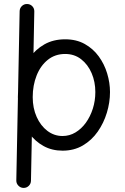

<svg xmlns="http://www.w3.org/2000/svg" viewBox="-20 -721 622 956"><path d="M114.8 -701Q99.9 -701.4 89 -691Q78.1 -680.5 77.8 -665.1L61.2 177.7Q61 192.6 71.6 203.5Q82.2 214.4 97.1 214.7Q112.5 214.9 123.3 204.3Q134 193.7 134.2 178.8L150.8 -664Q151.1 -679.4 140.7 -690.2Q130.2 -700.9 114.8 -701ZM304.7 -452.3Q350.3 -452.3 384 -426.1Q417.7 -399.9 436.2 -356.8Q454.7 -313.7 454.7 -262.7Q454.7 -219.2 442.2 -180Q429.7 -140.7 407.6 -110Q385.5 -79.4 355.8 -61.6Q326.2 -43.8 291.5 -43.8Q249.6 -43.8 215.9 -69.4Q182.3 -94.9 162.6 -138.8Q142.9 -182.6 142.9 -237.3Q142.9 -296.1 162.3 -345Q181.6 -393.9 218 -423.1Q254.3 -452.3 304.7 -452.3ZM304.7 -525.3Q245 -525.3 200.6 -499.8Q156.2 -474.4 127 -432.4Q97.9 -390.3 83.4 -339.4Q69 -288.4 69 -237.3Q69 -187.6 84 -140.1Q99.1 -92.7 127.7 -54.4Q156.2 -16.1 197.6 6.5Q239 29.2 291.5 29.2Q348.4 29.2 392.5 3.3Q436.6 -22.6 466.6 -65.5Q496.5 -108.3 512.1 -159.9Q527.7 -211.4 527.7 -262.7Q527.7 -308.8 513.6 -355.3Q499.6 -401.8 471.7 -440.2Q443.8 -478.5 402.1 -501.9Q360.3 -525.3 304.7 -525.3Z"/></svg>

Font: Mikhak VF
Style: Regular
Weight: 100
Designer: Amin Abedi
Version: Version 3.001